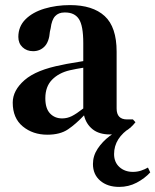

<svg xmlns="http://www.w3.org/2000/svg" viewBox="-20 -515 610 754"><path d="M166 14Q109 14 69.5 -18.5Q30 -51 30 -112Q30 -160 76.5 -200.5Q123 -241 223 -260Q240 -264 262.5 -267.5Q285 -271 307 -275V-346Q307 -414 290 -440Q273 -466 236 -466H233Q210 -466 196.5 -451.5Q183 -437 179 -404L176 -391Q173 -351 155 -332.5Q137 -314 110 -314Q85 -314 68.5 -329.5Q52 -345 52 -370Q52 -411 80 -439Q108 -467 154.5 -481Q201 -495 255 -495Q344 -495 391 -452Q438 -409 438 -312V-89Q438 -46 479 -46H502L512 -35Q494 -12 472 0.5Q450 13 412 13Q369 13 343.5 -7.5Q318 -28 310 -62Q278 -28 247 -7Q216 14 166 14ZM224 -50Q244 -50 262 -59Q280 -68 307 -89V-249Q281 -245 254 -239Q211 -229 184.5 -202Q158 -175 158 -129Q158 -89 176.5 -69.5Q195 -50 224 -50ZM448 219Q402 219 373.5 194.5Q345 170 345 129Q345 97 363.5 69Q382 41 411 19Q440 -3 472 -15H494Q428 27 428 90Q428 122 449 141Q470 160 502 160Q519 160 534 155Q549 150 561 143L570 162Q548 186 516.5 202.5Q485 219 448 219Z"/></svg>

Font: DeepMind Serif Text
Style: Regular
Weight: 400
Designer: Frank Grießhammer / Modifications: Colophon Foundry
Foundry: Colophon Foundry
Version: Version 5.003; ttfautohint (v1.8.2)